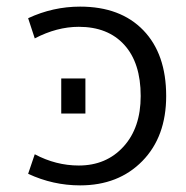

<svg xmlns="http://www.w3.org/2000/svg" viewBox="-20 -550 562 580"><path d="M165 -207V-313H238V-207ZM85 -434 65 -495Q140 -530 222 -530Q344 -530 413 -458.5Q482 -387 482 -260Q482 -137 410 -63.5Q338 10 222 10Q140 10 65 -25L85 -84Q149 -50 218 -50Q301 -50 353 -107Q405 -164 405 -260Q405 -360 355.5 -414.5Q306 -469 218 -469Q152 -469 85 -434Z"/></svg>

Font: M PLUS 1p
Style: Regular
Weight: 400
Version: Version 1.062